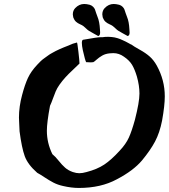

<svg xmlns="http://www.w3.org/2000/svg" viewBox="-20 -930 839 954"><path d="M589.8 -764.6Q575.2 -772.5 568.4 -776.9Q561.5 -781.2 554.7 -788.1Q547.9 -794.9 540 -800.8Q535.2 -804.7 523.9 -809.6Q512.7 -814.5 504.4 -821.8Q496.1 -829.1 491.2 -841.8Q490.2 -843.8 490.2 -845.2Q490.2 -846.7 489.7 -848.1Q489.3 -849.6 489.3 -851.6Q489.3 -853.5 488.8 -855Q488.3 -856.4 488.3 -858.4Q488.3 -877 500 -889.6Q519.5 -910.2 544.9 -910.2Q556.6 -910.2 572.3 -906.2Q582 -903.3 588.9 -896.5Q595.7 -889.6 598.1 -883.3Q600.6 -877 604.5 -864.3Q608.4 -851.6 611.3 -845.7Q621.1 -822.3 623 -784.2Q623 -781.2 623.5 -775.9Q624 -770.5 624 -768.6Q624 -752.9 614.3 -751ZM443.4 -764.6Q428.7 -772.5 421.9 -776.9Q415 -781.2 408.2 -788.1Q401.4 -794.9 393.6 -800.8Q388.7 -804.7 377.4 -809.6Q366.2 -814.5 357.9 -821.8Q349.6 -829.1 344.7 -841.8Q343.8 -843.8 343.8 -845.2Q343.8 -846.7 343.3 -848.1Q342.8 -849.6 342.8 -851.6Q342.8 -853.5 342.3 -855Q341.8 -856.4 341.8 -858.4Q341.8 -877 353.5 -889.6Q373 -910.2 398.4 -910.2Q410.2 -910.2 425.8 -906.2Q435.5 -903.3 442.4 -896.5Q449.2 -889.6 451.7 -883.3Q454.1 -877 458 -864.3Q461.9 -851.6 464.8 -845.7Q474.6 -822.3 476.6 -784.2Q476.6 -781.2 477.1 -775.9Q477.5 -770.5 477.5 -768.6Q477.5 -752.9 467.8 -751ZM362.3 -718.8Q364.3 -718.8 369.6 -672.9Q375 -627 375 -614.3Q361.3 -600.6 340.8 -581.5Q320.3 -562.5 305.2 -545.9Q290 -529.3 275.4 -508.8Q263.7 -492.2 256.8 -476.1Q250 -460 242.7 -439.5Q235.4 -418.9 228.5 -404.3Q212.9 -321.3 212.9 -280.3Q212.9 -219.7 240.2 -164.1Q254.9 -152.3 271.5 -131.3Q288.1 -110.4 303.7 -96.7Q319.3 -83 341.8 -75.2Q359.4 -69.3 374 -69.3Q389.6 -69.3 410.2 -75.2Q462.9 -88.9 498 -112.3Q533.2 -135.7 574.2 -180.7Q605.5 -213.9 620.1 -246.1Q634.8 -278.3 650.4 -335Q672.9 -422.9 672.9 -464.8Q672.9 -504.9 660.2 -549.8Q649.4 -585.9 636.2 -607.9Q623 -629.9 595.7 -648.4Q571.3 -666 543 -666Q531.2 -666 525.4 -665Q503.9 -663.1 487.8 -653.8Q471.7 -644.5 460 -633.8Q448.2 -623 443.4 -621.1Q438.5 -620.1 431.6 -620.1Q427.7 -620.1 420.4 -620.6Q413.1 -621.1 408.2 -621.1Q406.2 -623 401.4 -640.1Q396.5 -657.2 391.6 -680.2Q386.7 -703.1 386.7 -716.8Q386.7 -730.5 392.6 -732.4Q463.9 -745.1 479.5 -745.1H489.3Q500 -747.1 517.6 -747.1Q526.4 -747.1 534.7 -746.1Q543 -745.1 549.3 -744.1Q555.7 -743.2 564.5 -740.2Q573.2 -737.3 577.1 -735.8Q581.1 -734.4 591.3 -729.5Q601.6 -724.6 604 -723.6Q606.4 -722.7 617.7 -716.3Q628.9 -710 630.9 -709H631.8Q632.8 -708 633.8 -708Q643.6 -700.2 674.3 -683.1Q705.1 -666 724.6 -648.4Q744.1 -630.9 758.8 -604.5Q798.8 -532.2 798.8 -451.2Q798.8 -405.3 785.2 -330.1Q773.4 -270.5 750.5 -227.1Q727.5 -183.6 685.5 -132.8Q642.6 -82 560.5 -39.1Q481.4 3.9 372.1 3.9Q335 3.9 293 -5.9Q266.6 -11.7 245.1 -22.9Q223.6 -34.2 201.7 -48.8Q179.7 -63.5 165 -71.3Q118.2 -112.3 103 -153.8Q87.9 -195.3 77.1 -278.3V-280.3Q77.1 -285.2 75.7 -309.6Q74.2 -334 74.2 -345.7Q74.2 -400.4 89.8 -458Q103.5 -509.8 118.7 -542.5Q133.8 -575.2 165 -608.4Q173.8 -618.2 182.6 -626.5Q191.4 -634.8 202.1 -642.1Q212.9 -649.4 219.7 -654.8Q226.6 -660.2 239.3 -667Q252 -673.8 257.3 -676.8Q262.7 -679.7 277.8 -686.5Q293 -693.4 297.4 -694.8Q301.8 -696.3 319.8 -703.6Q337.9 -710.9 341.8 -712.9Q348.6 -714.8 362.3 -718.8Z"/></svg>

Font: Essays1743
Style: BoldItalic
Weight: 700
Italic angle: -10°
Designer: Based on the typeface in a 1743 English translation of the essays of Montaigne.  PostScript/TrueType font designed by Jo
Version: Version 002.100